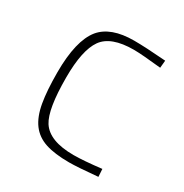

<svg xmlns="http://www.w3.org/2000/svg" viewBox="-127 -606 684 715"><g transform="rotate(30 215.0 -249.0)"><path d="M265 8Q203 8 163.5 -5Q124 -18 101 -49Q78 -80 69 -131.5Q60 -183 60 -261Q60 -397 106 -454Q149 -506 249 -506Q297 -506 386 -499L383 -467Q298 -476 265 -476Q167 -476 132.5 -427Q98 -378 98 -261Q98 -124 128 -77Q162 -24 266 -24Q308 -24 385 -33L387 0Q301 8 265 8Z"/></g></svg>

Font: Storia Sans Thin
Style: Regular
Weight: 100
Designer: Accademia di Belle Arti di Urbino and others
Foundry: Accademia di Belle Arti di Urbino and others.
Version: Version 60.001;May 25, 2020;FontCreator 12.0.0.2522 64-bit